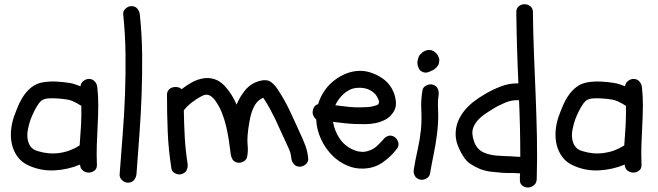

<svg xmlns="http://www.w3.org/2000/svg" viewBox="-20 -795 3053 891"><path d="M114.3 -26.4Q81.1 -41 62 -66.9Q43 -92.8 35.6 -124Q28.3 -155.3 31.2 -189Q34.2 -222.7 44.9 -253.9Q53.7 -278.3 64.9 -304.7Q76.2 -331.1 91.8 -353.5Q107.4 -376 128.9 -392.1Q150.4 -408.2 179.7 -413.1Q210 -418 240.7 -416.5Q271.5 -415 301.8 -410.2Q315.4 -408.2 328.1 -403.8Q340.8 -399.4 353.5 -394.5Q354.5 -409.2 366.7 -418.9Q378.9 -428.7 392.6 -428.7Q409.2 -428.7 419.4 -417.5Q429.7 -406.2 431.6 -390.6Q436.5 -345.7 436 -300.8Q435.5 -255.9 433.1 -210.9Q430.7 -166 429.2 -121.1Q427.7 -76.2 429.7 -31.2Q430.7 -12.7 418.5 -3.4Q406.2 5.9 391.6 5.9Q377 5.9 364.7 -3.4Q352.5 -12.7 351.6 -31.2Q295.9 -7.8 233.4 -4.4Q170.9 -1 114.3 -26.4ZM121.1 -238.3Q115.2 -220.7 110.4 -198.2Q105.5 -175.8 107.4 -155.3Q109.4 -134.8 120.1 -117.7Q130.9 -100.6 155.3 -93.8Q205.1 -78.1 255.4 -85Q305.7 -91.8 349.6 -120.1Q353.5 -168 356 -212.9Q358.4 -257.8 357.4 -303.7Q340.8 -314.5 323.7 -322.8Q306.6 -331.1 286.1 -334Q265.6 -336.9 242.7 -338.4Q219.7 -339.8 198.2 -337.9Q196.3 -337.9 188 -335.4Q179.7 -333 178.7 -332Q168.9 -327.1 161.1 -316.4Q148.4 -298.8 138.7 -278.8Q128.9 -258.8 121.1 -238.3Z M589.8 -766.6Q607.4 -766.6 617.2 -754.9Q627 -743.2 628.9 -727.5Q638.7 -634.8 639.6 -542Q640.6 -449.2 637.2 -356.4Q633.8 -263.7 627 -170.9Q620.1 -78.1 613.3 13.7Q611.3 30.3 601.1 41.5Q590.8 52.7 574.2 52.7Q559.6 52.7 546.9 41.5Q534.2 30.3 535.2 13.7Q542 -78.1 549.3 -170.9Q556.6 -263.7 560.1 -356.4Q563.5 -449.2 562.5 -542Q561.5 -634.8 551.8 -727.5Q549.8 -743.2 562.5 -754.9Q575.2 -766.6 589.8 -766.6Z M823.2 12.7Q809.6 17.6 793.5 9.8Q777.3 2 775.4 -13.7Q761.7 -99.6 758.3 -184.1Q754.9 -268.6 754.9 -354.5Q754.9 -369.1 762.7 -377.9Q770.5 -386.7 781.2 -389.6Q792 -392.6 803.7 -390.6Q815.4 -388.7 823.2 -380.9Q845.7 -399.4 871.1 -413.1Q896.5 -426.8 922.4 -431.2Q948.2 -435.5 973.6 -428.2Q999 -420.9 1021.5 -397.5Q1040 -377.9 1053.7 -356Q1067.4 -334 1078.1 -309.6Q1092.8 -346.7 1119.1 -377.9Q1145.5 -409.2 1186.5 -419.9Q1216.8 -427.7 1234.4 -416.5Q1252 -405.3 1267.6 -381.8Q1284.2 -357.4 1298.3 -332Q1312.5 -306.6 1325.2 -280.3Q1337.9 -253.9 1349.6 -227.5Q1361.3 -201.2 1373 -175.8Q1386.7 -147.5 1397 -119.6Q1407.2 -91.8 1410.2 -60.5Q1412.1 -43.9 1398.9 -32.7Q1385.7 -21.5 1371.1 -21.5Q1354.5 -21.5 1344.2 -32.7Q1334 -43.9 1332 -60.5Q1330.1 -84 1319.8 -106Q1309.6 -127.9 1299.8 -149.4Q1289.1 -171.9 1278.8 -195.3Q1268.6 -218.8 1257.8 -241.2Q1247.1 -263.7 1234.9 -286.1Q1222.7 -308.6 1209 -330.1Q1207 -333 1205.1 -335.9Q1203.1 -338.9 1201.2 -341.8Q1181.6 -331.1 1172.9 -321.3Q1164.1 -311.5 1156.2 -294.9Q1149.4 -280.3 1145 -264.2Q1140.6 -248 1137.7 -231.4Q1131.8 -200.2 1128.9 -166Q1127 -140.6 1129.4 -117.2Q1131.8 -93.8 1127 -68.4Q1124 -52.7 1108.9 -44.9Q1093.8 -37.1 1079.1 -41Q1065.4 -44.9 1059.1 -55.2Q1052.7 -65.4 1050.8 -79.1Q1046.9 -110.4 1042 -143.6Q1037.1 -176.8 1029.3 -209.5Q1021.5 -242.2 1009.3 -272.9Q997.1 -303.7 977.5 -330.1Q963.9 -347.7 949.7 -353.5Q935.5 -359.4 915 -348.6Q892.6 -336.9 871.1 -320.3Q849.6 -303.7 833 -283.2Q834 -220.7 837.4 -158.7Q840.8 -96.7 850.6 -35.2Q852.5 -18.6 846.2 -5.4Q839.8 7.8 823.2 12.7Z M1489.3 -378.9Q1507.8 -404.3 1533.7 -423.8Q1559.6 -443.4 1588.9 -454.6Q1618.2 -465.8 1649.4 -466.3Q1680.7 -466.8 1711.9 -454.1Q1742.2 -442.4 1766.6 -422.4Q1791 -402.3 1804.7 -371.1Q1815.4 -347.7 1817.4 -320.3Q1819.3 -293 1802.7 -270.5Q1788.1 -250 1767.1 -239.3Q1746.1 -228.5 1722.2 -223.6Q1698.2 -218.8 1673.3 -218.8Q1648.4 -218.8 1626 -219.7Q1600.6 -220.7 1575.7 -223.6Q1550.8 -226.6 1525.4 -229.5Q1533.2 -185.5 1556.6 -151.4Q1580.1 -117.2 1620.1 -99.6Q1630.9 -95.7 1636.7 -93.8Q1639.6 -92.8 1642.1 -92.3Q1644.5 -91.8 1647.5 -91.8Q1655.3 -90.8 1660.6 -90.3Q1666 -89.8 1670.9 -90.8Q1677.7 -91.8 1680.2 -92.3Q1682.6 -92.8 1685.5 -93.8Q1696.3 -96.7 1704.6 -100.6Q1712.9 -104.5 1724.6 -113.3Q1730.5 -118.2 1740.2 -127.9Q1750 -137.7 1756.8 -145.5Q1766.6 -159.2 1780.8 -164.1Q1794.9 -168.9 1809.6 -160.2Q1822.3 -152.3 1827.6 -136.2Q1833 -120.1 1823.2 -106.4Q1794.9 -68.4 1756.3 -41.5Q1717.8 -14.6 1668 -12.7Q1627.9 -10.7 1590.8 -26.9Q1553.7 -43 1525.4 -70.3Q1490.2 -104.5 1469.7 -149.4Q1449.2 -194.3 1447.3 -241.2Q1438.5 -248 1434.1 -258.3Q1429.7 -268.6 1431.2 -279.3Q1432.6 -290 1438.5 -299.3Q1444.3 -308.6 1456.1 -311.5Q1466.8 -347.7 1489.3 -378.9ZM1723.6 -355.5Q1712.9 -369.1 1690.4 -379.9Q1671.9 -387.7 1647 -387.7Q1622.1 -387.7 1604.5 -378.9Q1582 -368.2 1564.5 -349.1Q1546.9 -330.1 1536.1 -306.6Q1559.6 -303.7 1583 -300.8Q1606.4 -297.9 1629.9 -296.9Q1642.6 -296.9 1655.3 -296.9Q1668 -296.9 1680.7 -297.9Q1684.6 -297.9 1688 -298.3Q1691.4 -298.8 1695.3 -298.8Q1704.1 -300.8 1708.5 -301.3Q1712.9 -301.8 1717.8 -303.7Q1721.7 -304.7 1727.5 -306.6Q1732.4 -308.6 1733.4 -309.6Q1734.4 -310.5 1736.3 -311.5L1739.3 -323.2Q1737.3 -327.1 1736.8 -330.6Q1736.3 -334 1734.4 -336.9Q1733.4 -339.8 1730 -345.7Q1726.6 -351.6 1723.6 -355.5Z M1900.4 -9.8Q1908.2 -56.6 1918.5 -102.1Q1928.7 -147.5 1933.6 -194.3Q1937.5 -240.2 1935.1 -284.7Q1932.6 -329.1 1940.4 -375Q1942.4 -390.6 1958.5 -398.4Q1974.6 -406.2 1988.3 -402.3Q2004.9 -397.5 2011.2 -383.8Q2017.6 -370.1 2015.6 -354.5Q2011.7 -332 2012.2 -308.6Q2012.7 -285.2 2013.7 -261.7Q2013.7 -216.8 2007.8 -171.9Q2002 -125 1992.7 -80.1Q1983.4 -35.2 1975.6 10.7Q1972.7 26.4 1957 34.2Q1941.4 42 1927.7 38.1Q1911.1 33.2 1904.3 19.5Q1897.5 5.9 1900.4 -9.8ZM1947.3 -459Q1940.4 -460.9 1933.6 -465.3Q1926.8 -469.7 1923.8 -476.6Q1920.9 -484.4 1918.9 -490.2Q1917 -496.1 1917 -503.9Q1917 -512.7 1919.9 -521.5Q1923.8 -539.1 1935.5 -546.9Q1939.5 -552.7 1946.3 -555.7Q1957 -562.5 1970.7 -563Q1984.4 -563.5 1995.1 -555.7Q2000 -551.8 2004.9 -547.4Q2009.8 -543 2012.7 -536.1Q2014.6 -531.2 2017.1 -525.4Q2019.5 -519.5 2018.6 -513.7Q2017.6 -506.8 2016.6 -501Q2015.6 -495.1 2011.7 -490.2Q2006.8 -483.4 2003.9 -480.5Q2001 -477.5 1994.1 -472.7Q1990.2 -468.8 1982.4 -466.8Q1961.9 -455.1 1947.3 -459Z M2227.5 -356.4Q2262.7 -377.9 2303.2 -393.6Q2343.8 -409.2 2385.7 -408.2Q2381.8 -491.2 2379.4 -573.2Q2377 -655.3 2376 -738.3Q2376 -756.8 2387.7 -766.1Q2399.4 -775.4 2414.1 -775.4Q2428.7 -775.4 2440.9 -766.1Q2453.1 -756.8 2453.1 -738.3Q2454.1 -641.6 2458 -544.4Q2461.9 -447.3 2465.8 -350.6Q2469.7 -253.9 2471.7 -156.7Q2473.6 -59.6 2470.7 37.1Q2469.7 55.7 2457 65.4Q2444.3 75.2 2429.7 75.2Q2415 75.2 2403.3 65.9Q2391.6 56.6 2392.6 37.1Q2392.6 30.3 2392.6 23.4Q2392.6 16.6 2393.6 9.8Q2383.8 8.8 2374.5 8.3Q2365.2 7.8 2356.4 7.8Q2344.7 7.8 2333 7.8Q2321.3 7.8 2310.5 6.8Q2285.2 4.9 2259.8 2Q2234.4 -1 2210 -9.8Q2185.5 -19.5 2164.1 -33.7Q2142.6 -47.9 2128.9 -71.3Q2113.3 -95.7 2103 -124Q2092.8 -152.3 2094.7 -182.6Q2096.7 -212.9 2108.4 -238.3Q2120.1 -263.7 2138.2 -285.2Q2156.2 -306.6 2179.2 -324.2Q2202.1 -341.8 2227.5 -356.4ZM2394.5 -67.4Q2394.5 -198.2 2388.7 -330.1Q2356.4 -332 2324.7 -318.8Q2293 -305.7 2266.6 -289.1Q2252 -280.3 2234.9 -269Q2217.8 -257.8 2203.6 -243.7Q2189.5 -229.5 2180.7 -212.9Q2171.9 -196.3 2171.9 -176.8Q2172.9 -159.2 2179.7 -139.2Q2186.5 -119.1 2198.2 -106.4Q2210 -93.8 2224.6 -87.4Q2239.3 -81.1 2255.9 -77.1Q2275.4 -73.2 2293.5 -72.3Q2311.5 -71.3 2331.1 -70.3Q2346.7 -70.3 2362.3 -68.8Q2377.9 -67.4 2394.5 -67.4Z M2641.6 -26.4Q2608.4 -41 2589.4 -66.9Q2570.3 -92.8 2563 -124Q2555.7 -155.3 2558.6 -189Q2561.5 -222.7 2572.3 -253.9Q2581.1 -278.3 2592.3 -304.7Q2603.5 -331.1 2619.1 -353.5Q2634.8 -376 2656.2 -392.1Q2677.7 -408.2 2707 -413.1Q2737.3 -418 2768.1 -416.5Q2798.8 -415 2829.1 -410.2Q2842.8 -408.2 2855.5 -403.8Q2868.2 -399.4 2880.9 -394.5Q2881.8 -409.2 2894 -418.9Q2906.2 -428.7 2919.9 -428.7Q2936.5 -428.7 2946.8 -417.5Q2957 -406.2 2959 -390.6Q2963.9 -345.7 2963.4 -300.8Q2962.9 -255.9 2960.4 -210.9Q2958 -166 2956.5 -121.1Q2955.1 -76.2 2957 -31.2Q2958 -12.7 2945.8 -3.4Q2933.6 5.9 2918.9 5.9Q2904.3 5.9 2892.1 -3.4Q2879.9 -12.7 2878.9 -31.2Q2823.2 -7.8 2760.7 -4.4Q2698.2 -1 2641.6 -26.4ZM2648.4 -238.3Q2642.6 -220.7 2637.7 -198.2Q2632.8 -175.8 2634.8 -155.3Q2636.7 -134.8 2647.5 -117.7Q2658.2 -100.6 2682.6 -93.8Q2732.4 -78.1 2782.7 -85Q2833 -91.8 2877 -120.1Q2880.9 -168 2883.3 -212.9Q2885.7 -257.8 2884.8 -303.7Q2868.2 -314.5 2851.1 -322.8Q2834 -331.1 2813.5 -334Q2793 -336.9 2770 -338.4Q2747.1 -339.8 2725.6 -337.9Q2723.6 -337.9 2715.3 -335.4Q2707 -333 2706.1 -332Q2696.3 -327.1 2688.5 -316.4Q2675.8 -298.8 2666 -278.8Q2656.2 -258.8 2648.4 -238.3Z"/></svg>

Font: Schoolbell
Style: Regular
Weight: 400
Designer: Font Diner, Inc
Foundry: Font Diner, Inc
Version: Version 1.000